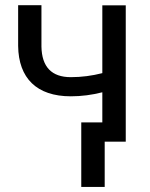

<svg xmlns="http://www.w3.org/2000/svg" viewBox="-20 -549 583 744"><path d="M467.3 -528.3H376.5V-265.6C336.9 -255.4 295.9 -250 254.4 -250C180.2 -250 142.1 -289.6 140.6 -368.2V-528.8H50.3V-371.1C51.8 -246.1 122.1 -175.8 254.4 -175.8C295.9 -175.8 336.9 -181.2 376.5 -191.4V-74.7H294.9V175.3H385.7V0H467.3Z"/></svg>

Font: Roboto
Style: Regular
Weight: 400
Designer: Google
Version: Version 2.137; 2017